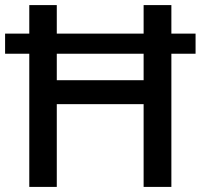

<svg xmlns="http://www.w3.org/2000/svg" viewBox="-20 -734 788 754"><path d="M95 0V-523H0V-602H95V-714H203V-602H544V-714H653V-602H748V-523H653V0H544V-325H203V0ZM203 -419H544V-523H203Z"/></svg>

Font: Noto Sans Khmer UI Medium
Style: Regular
Weight: 500
Designer: Danh Hong and the Monotype Design Team
Foundry: Monotype Imaging Inc.
Version: Version 2.002; ttfautohint (v1.8.4.7-5d5b)